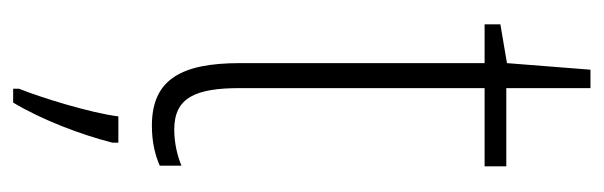

<svg xmlns="http://www.w3.org/2000/svg" viewBox="-333 -364 918 292"><g transform="rotate(90 126.0 -218.0)"><path d="M177 -24C128 -24 114 -57 114 -124V-496H233V-529H114V-657H86L76 -530L17 -520V-496H76V-124C76 -36 100 10 171 10C197 10 216 5 232 -2V-35C218 -29 198 -24 177 -24ZM197 70V61H157C152 102 129 177 115 212V221H136C163 176 185 117 197 70Z"/></g></svg>

Font: Noto Sans Myanmar Condensed ExtraLight
Style: Regular
Weight: 200
Width: 3
Designer: Monotype Design Team
Foundry: Monotype Imaging Inc.
Version: Version 2.107